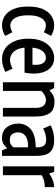

<svg xmlns="http://www.w3.org/2000/svg" viewBox="678 -1249 581 1977"><g transform="rotate(90 968.5 -260.5)"><path d="M241.2 9.3Q186 9.3 142.1 -20.5Q98.1 -50.3 72.8 -109.9Q47.4 -169.4 47.4 -259.3Q47.4 -349.1 72.8 -408.7Q98.1 -468.3 142.1 -498Q186 -527.8 241.2 -527.8Q271.5 -527.8 299.8 -518.6Q328.1 -509.3 349.6 -496.6L312 -420.9Q298.3 -429.2 279.5 -435.8Q260.7 -442.4 241.2 -442.4Q215.3 -442.4 191.4 -424.3Q167.5 -406.2 152.6 -366.2Q137.7 -326.2 137.7 -259.3Q137.7 -192.9 152.6 -152.6Q167.5 -112.3 191.4 -94.2Q215.3 -76.2 241.2 -76.2Q260.7 -76.2 279.5 -82.8Q298.3 -89.4 312 -97.7L349.6 -22Q328.1 -9.3 299.8 0Q271.5 9.3 241.2 9.3Z M586.4 9.3Q526.9 9.3 479.7 -22.9Q432.6 -55.2 405.5 -116.2Q378.4 -177.2 378.4 -262.7Q378.4 -351.1 406.2 -409.9Q434.1 -468.8 479.2 -498.3Q524.4 -527.8 576.2 -527.8Q637.7 -527.8 677.7 -490Q717.8 -452.1 731.7 -383.5Q745.6 -314.9 728 -222.7H470.7Q476.6 -166.5 496.3 -133.8Q516.1 -101.1 543 -87.2Q569.8 -73.2 596.7 -73.2Q622.6 -73.2 647.9 -82Q673.3 -90.8 686.5 -100.1L720.7 -25.9Q697.3 -12.2 660.6 -1.5Q624 9.3 586.4 9.3ZM574.2 -442.4Q534.7 -442.4 506.1 -407.5Q477.5 -372.6 470.7 -304.2H646.5Q650.4 -358.9 640.9 -388.9Q631.3 -418.9 613.8 -430.7Q596.2 -442.4 574.2 -442.4Z M827.1 0V-527.8H886.7L909.7 -479Q930.7 -500.5 960 -515.9Q989.3 -531.2 1024.4 -531.2Q1110.8 -531.2 1145.3 -481.9Q1179.7 -432.6 1179.7 -340.8V0H1090.8V-339.8Q1090.8 -389.6 1070.3 -416.3Q1049.8 -442.9 1009.3 -442.9Q985.8 -442.9 960.9 -430.4Q936 -418 916 -394.5V0Z M1401.4 9.3Q1330.6 9.3 1291.5 -38.8Q1252.4 -86.9 1252.4 -158.7Q1252.4 -237.3 1311.8 -287.4Q1371.1 -337.4 1497.1 -337.4V-347.7Q1497.1 -397.9 1480.5 -421.6Q1463.9 -445.3 1414.6 -445.3Q1385.7 -445.3 1354.5 -435.8Q1323.2 -426.3 1304.2 -413.6L1270.5 -491.7Q1297.4 -507.3 1338.6 -517.6Q1379.9 -527.8 1425.3 -527.8Q1508.3 -527.8 1546.6 -484.6Q1585 -441.4 1585 -351.1V9.3H1528.3L1504.9 -44.9Q1489.7 -22.9 1464.4 -6.8Q1439 9.3 1401.4 9.3ZM1428.2 -70.8Q1450.7 -70.8 1470.5 -83.3Q1490.2 -95.7 1497.1 -110.8V-259.3H1487.8Q1415 -259.3 1378.9 -231.4Q1342.8 -203.6 1342.8 -157.2Q1342.8 -121.1 1359.9 -95.9Q1377 -70.8 1428.2 -70.8Z M1692.4 0V-527.8H1749.5L1767.1 -476.1Q1797.9 -499.5 1833.5 -513.2Q1869.1 -526.9 1907.2 -526.9V-431.2Q1867.7 -431.2 1836.9 -422.6Q1806.2 -414.1 1783.7 -398.9V0Z"/></g></svg>

Font: Voltaire
Style: Regular
Weight: 400
Designer: Yvonne Schüttler, Eben Sorkin, Emma Marichal
Foundry: Sorkin Type Co.
Version: Version 1.010; ttfautohint (v1.8.4.7-5d5b)